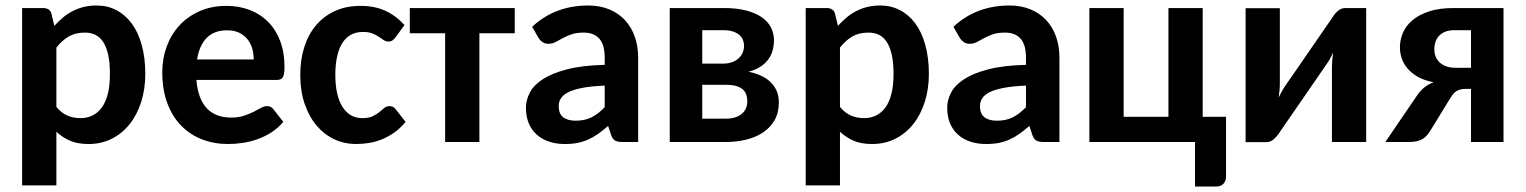

<svg xmlns="http://www.w3.org/2000/svg" viewBox="-20 -514 5523 695"><path d="M60.1 0ZM60.1 157.2V-484.9H136.2Q147.9 -484.9 156 -479.5Q164.1 -474.1 166.5 -462.9L176.8 -420.4Q191.4 -436.5 207.5 -450.2Q223.6 -463.9 242.4 -473.6Q261.2 -483.4 283 -488.8Q304.7 -494.1 330.1 -494.1Q368.7 -494.1 400.9 -477.5Q433.1 -460.9 456.5 -429.4Q480 -397.9 492.9 -351.6Q505.9 -305.2 505.9 -246.1Q505.9 -191.9 491.2 -145.5Q476.6 -99.1 449.7 -65.2Q422.9 -31.2 385 -12Q347.2 7.3 300.3 7.3Q260.7 7.3 233.4 -4.6Q206.1 -16.6 184.1 -37.1V157.2ZM287.6 -396Q252.9 -396 229 -382.1Q205.1 -368.2 184.1 -341.8V-127Q202.6 -104.5 224.4 -95.5Q246.1 -86.4 271 -86.4Q294.9 -86.4 314.7 -95.9Q334.5 -105.5 348.6 -125Q362.8 -144.5 370.4 -174.6Q377.9 -204.6 377.9 -246.1Q377.9 -287.1 371.6 -315.7Q365.2 -344.2 353.5 -362.1Q341.8 -379.9 325.2 -387.9Q308.6 -396 287.6 -396Z M567.4 0ZM799.8 -492.7Q845.7 -492.7 884.3 -477.8Q922.9 -462.9 950.7 -434.8Q978.5 -406.7 994.1 -365.7Q1009.8 -324.7 1009.8 -272Q1009.8 -257.8 1008.3 -248.8Q1006.8 -239.7 1003.7 -234.4Q1000.5 -229 994.9 -226.8Q989.3 -224.6 981 -224.6H690.9Q693.8 -189.5 703.6 -163.6Q713.4 -137.7 729.5 -121.1Q745.6 -104.5 767.6 -96.4Q789.6 -88.4 816.4 -88.4Q843.3 -88.4 863 -95Q882.8 -101.6 897.7 -109.1Q912.6 -116.7 924.3 -123.3Q936 -129.9 947.3 -129.9Q960.9 -129.9 969.7 -118.7L1005.4 -72.8Q985.4 -49.3 960.9 -33.9Q936.5 -18.6 910.4 -9.5Q884.3 -0.5 857.4 3.4Q830.6 7.3 805.7 7.3Q755.4 7.3 711.9 -9.3Q668.5 -25.9 636.2 -58.8Q604 -91.8 585.7 -140.4Q567.4 -189 567.4 -252.9Q567.4 -302.2 583.5 -345.9Q599.6 -389.6 629.6 -422.1Q659.7 -454.6 702.6 -473.6Q745.6 -492.7 799.8 -492.7ZM802.2 -404.3Q754.9 -404.3 728 -376.7Q701.2 -349.1 693.4 -298.8H898.4Q898.4 -319.8 892.8 -338.9Q887.2 -357.9 875.2 -372.6Q863.3 -387.2 845.2 -395.8Q827.1 -404.3 802.2 -404.3Z M1066.9 0ZM1411.6 -378.9Q1406.2 -372.1 1400.9 -367.9Q1395.5 -363.8 1385.7 -363.8Q1376.5 -363.8 1368.7 -369.1Q1360.8 -374.5 1350.8 -381.1Q1340.8 -387.7 1327.4 -393.1Q1314 -398.4 1293.5 -398.4Q1268.1 -398.4 1249.3 -387.7Q1230.5 -377 1218.3 -356.9Q1206.1 -336.9 1200 -308.1Q1193.8 -279.3 1193.8 -243.7Q1193.8 -168 1219.7 -127.2Q1245.6 -86.4 1291 -86.4Q1314.9 -86.4 1329.1 -93.3Q1343.3 -100.1 1353 -108.2Q1362.8 -116.2 1370.8 -123Q1378.9 -129.9 1390.1 -129.9Q1404.3 -129.9 1412.1 -118.7L1448.2 -72.8Q1428.7 -49.3 1406.7 -33.9Q1384.8 -18.6 1361.6 -9.3Q1338.4 0 1314.7 3.7Q1291 7.3 1268.1 7.3Q1227.1 7.3 1190.7 -9.5Q1154.3 -26.4 1126.7 -58.6Q1099.1 -90.8 1083 -137.5Q1066.9 -184.1 1066.9 -243.7Q1066.9 -296.9 1081.1 -342.3Q1095.2 -387.7 1122.8 -421.1Q1150.4 -454.6 1191.2 -473.6Q1231.9 -492.7 1285.6 -492.7Q1336.4 -492.7 1375 -474.9Q1413.6 -457 1444.3 -423.3Z M1463.4 -484.9H1843.3V-393.6H1715.3V0H1591.3V-393.6H1463.4Z M1883.8 0ZM2233.4 0Q2215.8 0 2206.5 -5.1Q2197.3 -10.3 2191.9 -25.9L2181.2 -58.1Q2162.6 -42 2145.5 -29.8Q2128.4 -17.6 2110.1 -9.3Q2091.8 -1 2071 3.2Q2050.3 7.3 2024.9 7.3Q1993.7 7.3 1967.8 -1.2Q1941.9 -9.8 1923.1 -26.4Q1904.3 -43 1894 -67.6Q1883.8 -92.3 1883.8 -124.5Q1883.8 -151.4 1897.5 -178.2Q1911.1 -205.1 1944.1 -226.8Q1977.1 -248.5 2032 -262.9Q2086.9 -277.3 2168.9 -279.3V-305.2Q2168.9 -352.1 2149.4 -374Q2129.9 -396 2093.3 -396Q2065.9 -396 2048.1 -389.6Q2030.3 -383.3 2016.6 -375.7Q2002.9 -368.2 1991.2 -361.8Q1979.5 -355.5 1964.8 -355.5Q1952.1 -355.5 1943.1 -362.1Q1934.1 -368.7 1928.7 -377.9L1906.2 -417Q1948.2 -456.1 1999 -475.1Q2049.8 -494.1 2108.9 -494.1Q2151.4 -494.1 2185.1 -480.2Q2218.8 -466.3 2242.2 -441.2Q2265.6 -416 2277.8 -381.3Q2290 -346.7 2290 -305.2V0ZM2063.5 -77.1Q2096.7 -77.1 2120.8 -89.1Q2145 -101.1 2168.9 -126V-204.1Q2120.6 -202.1 2088.6 -196Q2056.6 -189.9 2037.6 -180.4Q2018.6 -170.9 2010.5 -158.2Q2002.4 -145.5 2002.4 -130.9Q2002.4 -101.6 2018.8 -89.4Q2035.2 -77.1 2063.5 -77.1Z M2404.3 -484.9H2600.6Q2647.5 -484.9 2681.6 -475.8Q2715.8 -466.8 2738 -451.2Q2760.3 -435.5 2771 -414.1Q2781.7 -392.6 2781.7 -367.2Q2781.7 -351.6 2777.6 -334.5Q2773.4 -317.4 2763.2 -302Q2752.9 -286.6 2735.1 -274.2Q2717.3 -261.7 2689.5 -254.4Q2713.9 -249.5 2734.1 -240.2Q2754.4 -231 2768.8 -217.3Q2783.2 -203.6 2791.3 -185.1Q2799.3 -166.5 2799.3 -143.1Q2799.3 -105.5 2783.4 -78.4Q2767.6 -51.3 2741.2 -33.9Q2714.8 -16.6 2680.2 -8.3Q2645.5 0 2608.4 0H2404.3ZM2522 -207V-84.5H2607.9Q2643.6 -84.5 2664.3 -101.3Q2685.1 -118.2 2685.1 -147.5Q2685.1 -159.7 2681.6 -170.7Q2678.2 -181.6 2669.4 -189.7Q2660.6 -197.8 2645.8 -202.4Q2630.9 -207 2607.9 -207ZM2522 -283.7H2597.2Q2613.8 -283.7 2627.9 -288.3Q2642.1 -293 2652.1 -301.5Q2662.1 -310.1 2667.7 -322Q2673.3 -334 2673.3 -348.6Q2673.3 -358.9 2669.4 -369.1Q2665.5 -379.4 2656.7 -387.2Q2647.9 -395 2633.3 -399.9Q2618.7 -404.8 2597.2 -404.8H2522Z M2896.5 0ZM2896.5 157.2V-484.9H2972.7Q2984.4 -484.9 2992.4 -479.5Q3000.5 -474.1 3002.9 -462.9L3013.2 -420.4Q3027.8 -436.5 3043.9 -450.2Q3060.1 -463.9 3078.9 -473.6Q3097.7 -483.4 3119.4 -488.8Q3141.1 -494.1 3166.5 -494.1Q3205.1 -494.1 3237.3 -477.5Q3269.5 -460.9 3293 -429.4Q3316.4 -397.9 3329.3 -351.6Q3342.3 -305.2 3342.3 -246.1Q3342.3 -191.9 3327.6 -145.5Q3313 -99.1 3286.1 -65.2Q3259.3 -31.2 3221.4 -12Q3183.6 7.3 3136.7 7.3Q3097.2 7.3 3069.8 -4.6Q3042.5 -16.6 3020.5 -37.1V157.2ZM3124 -396Q3089.4 -396 3065.4 -382.1Q3041.5 -368.2 3020.5 -341.8V-127Q3039.1 -104.5 3060.8 -95.5Q3082.5 -86.4 3107.4 -86.4Q3131.3 -86.4 3151.1 -95.9Q3170.9 -105.5 3185.1 -125Q3199.2 -144.5 3206.8 -174.6Q3214.4 -204.6 3214.4 -246.1Q3214.4 -287.1 3208 -315.7Q3201.7 -344.2 3189.9 -362.1Q3178.2 -379.9 3161.6 -387.9Q3145 -396 3124 -396Z M3408.7 0ZM3758.3 0Q3740.7 0 3731.4 -5.1Q3722.2 -10.3 3716.8 -25.9L3706.1 -58.1Q3687.5 -42 3670.4 -29.8Q3653.3 -17.6 3635 -9.3Q3616.7 -1 3595.9 3.2Q3575.2 7.3 3549.8 7.3Q3518.6 7.3 3492.7 -1.2Q3466.8 -9.8 3448 -26.4Q3429.2 -43 3418.9 -67.6Q3408.7 -92.3 3408.7 -124.5Q3408.7 -151.4 3422.4 -178.2Q3436 -205.1 3469 -226.8Q3502 -248.5 3556.9 -262.9Q3611.8 -277.3 3693.8 -279.3V-305.2Q3693.8 -352.1 3674.3 -374Q3654.8 -396 3618.2 -396Q3590.8 -396 3573 -389.6Q3555.2 -383.3 3541.5 -375.7Q3527.8 -368.2 3516.1 -361.8Q3504.4 -355.5 3489.7 -355.5Q3477.1 -355.5 3468 -362.1Q3459 -368.7 3453.6 -377.9L3431.2 -417Q3473.1 -456.1 3523.9 -475.1Q3574.7 -494.1 3633.8 -494.1Q3676.3 -494.1 3710 -480.2Q3743.7 -466.3 3767.1 -441.2Q3790.5 -416 3802.7 -381.3Q3814.9 -346.7 3814.9 -305.2V0ZM3588.4 -77.1Q3621.6 -77.1 3645.8 -89.1Q3669.9 -101.1 3693.8 -126V-204.1Q3645.5 -202.1 3613.5 -196Q3581.5 -189.9 3562.5 -180.4Q3543.5 -170.9 3535.4 -158.2Q3527.3 -145.5 3527.3 -130.9Q3527.3 -101.6 3543.7 -89.4Q3560.1 -77.1 3588.4 -77.1Z M3923.3 -484.9H4047.4V-91.3H4209.5V-484.9H4333.5V-91.3H4418V124.5Q4418 141.6 4408.4 151.4Q4398.9 161.1 4383.3 161.1H4305.7V0H3923.3Z M4488.8 0.5V-484.4H4612.8V-211.9Q4612.8 -200.7 4611.6 -187.3Q4610.4 -173.8 4608.4 -160.6Q4618.7 -183.1 4629.9 -199.7Q4630.4 -200.7 4638.4 -212.2Q4646.5 -223.6 4658.9 -241.7Q4671.4 -259.8 4687.3 -282.7Q4703.1 -305.7 4719.2 -329.1Q4757.3 -384.8 4805.7 -454.6Q4812.5 -465.8 4824 -475.3Q4835.4 -484.9 4849.6 -484.9H4925.3V0H4801.3V-272.9Q4801.3 -283.7 4802.5 -296.9Q4803.7 -310.1 4805.7 -323.7Q4795.4 -300.8 4784.2 -285.2Q4783.2 -284.2 4775.4 -272.5Q4767.6 -260.7 4755.1 -242.7Q4742.7 -224.6 4726.8 -201.7Q4710.9 -178.7 4694.8 -155.3Q4656.7 -99.6 4608.4 -29.8Q4601.6 -19.5 4590.1 -9.5Q4578.6 0.5 4564.5 0.5Z M5422.4 0H5304.7V-192.4H5288.1Q5273.9 -192.4 5264.6 -189.7Q5255.4 -187 5249 -182.1Q5242.7 -177.2 5238 -170.9Q5233.4 -164.6 5228.5 -156.7L5158.2 -42Q5151.9 -31.7 5145 -23.9Q5138.2 -16.1 5129.2 -10.7Q5120.1 -5.4 5108.4 -2.7Q5096.7 0 5080.1 0H4994.6L5110.4 -169.9Q5133.8 -203.6 5169.4 -216.3Q5135.7 -222.7 5112.5 -235.8Q5089.4 -249 5074.7 -266.4Q5060.1 -283.7 5053.7 -303.5Q5047.4 -323.2 5047.4 -342.3Q5047.4 -369.1 5058.1 -394.8Q5068.8 -420.4 5092.3 -440.4Q5115.7 -460.4 5152.6 -472.7Q5189.5 -484.9 5241.7 -484.9H5422.4ZM5171.9 -336.9Q5171.9 -304.7 5192.9 -286.6Q5213.9 -268.6 5249 -268.6H5304.7V-404.8H5245.6Q5224.6 -404.8 5210.4 -398.7Q5196.3 -392.6 5187.7 -382.8Q5179.2 -373 5175.5 -360.8Q5171.9 -348.6 5171.9 -336.9Z"/></svg>

Font: Carlito
Style: Bold
Weight: 700
Designer: Lukasz Dziedzic
Foundry: tyPoland Lukasz Dziedzic
Version: Version 1.104